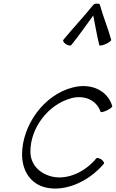

<svg xmlns="http://www.w3.org/2000/svg" viewBox="-20 -1039 651 1079"><path d="M380 -785C424 -839 463 -896 504 -952C516 -896 524 -840 538 -785C539 -781 555 -783 573 -791C591 -799 606 -810 605 -815C587 -881 560 -944 542 -1010C541 -1017 534 -1020 526 -1018C518 -1020 509 -1017 503 -1010C450 -944 390 -881 336 -815C332 -810 338 -799 350 -791C363 -783 376 -781 380 -785ZM611 -442C586 -529 495 -574 391 -548C225 -507 105 -334 104 -172C104 -80 151 -5 238 15C346 39 476 -16 563 -118C568 -122 562 -133 551 -142C539 -150 526 -154 521 -149C457 -71 359 -28 275 -46C205 -62 153 -111 151 -183C148 -315 248 -453 384 -488C458 -506 524 -474 545 -411C546 -406 562 -410 580 -418C598 -427 612 -438 611 -442Z"/></svg>

Font: Nupuram ExtraLight Oblique
Style: Regular
Weight: 200
Designer: Santhosh Thottingal (santhosh.thottingal@gmail.com)
Foundry: SMC
Version: Version 1.000